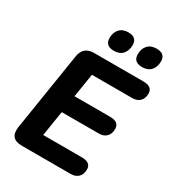

<svg xmlns="http://www.w3.org/2000/svg" viewBox="-215 -1040 1056 1162"><g transform="rotate(30 313.5 -458.5)"><path d="M121 0Q33 0 46 -87L132 -630Q143 -705 219 -705H563Q627 -705 627 -656Q627 -622 607.5 -603Q588 -584 555 -584H273L247 -419H496Q559 -419 559 -370Q559 -335 539.5 -316Q520 -297 488 -297H228L200 -121H470Q534 -121 534 -72Q534 -38 514.5 -19Q495 0 462 0ZM513 -776Q451 -776 451 -831Q451 -869 472.5 -893Q494 -917 534 -917Q595 -917 595 -863Q595 -824 573.5 -800Q552 -776 513 -776ZM315 -776Q254 -776 254 -831Q254 -869 275.5 -893Q297 -917 337 -917Q397 -917 397 -863Q397 -824 376 -800Q355 -776 315 -776Z"/></g></svg>

Font: Nunito ExtraBold
Style: Italic
Weight: 800
Italic angle: -9°
Designer: Vernon Adams
Foundry: Vernon Adams
Version: Version 3.601; ttfautohint (v1.8.2.53-6de2)